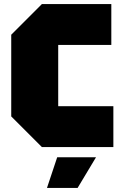

<svg xmlns="http://www.w3.org/2000/svg" viewBox="-20 -720 600 940"><path d="M35 -150V-550L185 -700H525V-500H265V-200H535V0H185ZM210 200 260 50H450L360 200Z"/></svg>

Font: Tektur Black
Style: Regular
Weight: 900
Designer: Adam Jagosz
Foundry: Adam Jagosz
Version: Version 1.005;gftools[0.9.30]